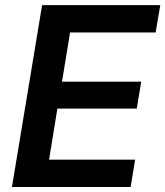

<svg xmlns="http://www.w3.org/2000/svg" viewBox="-20 -748 661 768"><path d="M27.8 0 148.4 -727.5H621.1L602.5 -618.2H260.3L228 -421.4H544.9L526.9 -313.5H209.5L176.3 -109.4H520.5L502.4 0Z"/></svg>

Font: Inter SemiBold
Style: Italic
Weight: 600
Italic angle: -9.3988°
Designer: Rasmus Andersson
Foundry: rsms
Version: Version 4.001;git-66647c0bb